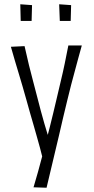

<svg xmlns="http://www.w3.org/2000/svg" viewBox="-20 -731 438 899"><path d="M198 148 137 146Q148 109 158 73.5Q168 38 177 3Q186 -32 195 -66Q204 -100 212.5 -133.5Q221 -167 229 -200.5Q237 -234 245 -268Q256 -316 265.5 -355Q275 -394 283 -433Q291 -472 300 -518H363Q354 -486 346 -456.5Q338 -427 330 -397Q322 -367 313 -333.5Q304 -300 295 -261Q285 -221 275.5 -180Q266 -139 256.5 -98Q247 -57 237 -16Q227 25 217.5 66Q208 107 198 148ZM180 11Q174 -14 167 -39.5Q160 -65 152.5 -91.5Q145 -118 137 -146Q129 -174 120.5 -203Q112 -232 104 -262Q94 -297 85.5 -327Q77 -357 68 -386Q59 -415 50 -446Q41 -477 31 -512L95 -515Q106 -465 115.5 -426.5Q125 -388 134.5 -352.5Q144 -317 155 -274Q163 -243 171 -212.5Q179 -182 188 -151.5Q197 -121 206.5 -90Q216 -59 226 -25ZM311 -633H260L257 -711L313 -707ZM128 -633H77L75 -711L130 -707Z"/></svg>

Font: Truculenta Light
Style: Regular
Weight: 300
Version: Version 1.002